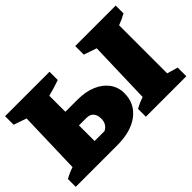

<svg xmlns="http://www.w3.org/2000/svg" viewBox="-107 -964 1268 1268"><g transform="rotate(-45 526.5 -330.0)"><path d="M8 0V-73Q45 -94 85 -107L98 -549L8 -580V-660H423V-583Q395 -573 367 -564.5Q339 -556 310 -549V-399H423Q499 -399 555 -375Q611 -351 642 -308.5Q673 -266 673 -210Q673 -114 599 -57Q525 0 395 0ZM663 0V-73Q700 -94 740 -107L753 -549L663 -580V-660H1041V-587Q1006 -567 965 -552V-103L1041 -81V0ZM310 -126H403Q446 -148 446 -199Q446 -234 429 -253Q412 -272 379 -272H310Z"/></g></svg>

Font: Piazzolla SC Black
Style: Regular
Weight: 900
Designer: Juan Pablo del Peral
Foundry: Huerta Tipografica
Version: Version 1.330